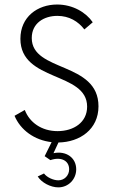

<svg xmlns="http://www.w3.org/2000/svg" viewBox="-20 -623 504 850"><path d="M416 -152.3C416 -351.1 120.6 -302.7 120.6 -454.6C120.6 -521 175.3 -552.7 233.9 -552.7C286.1 -552.7 326.2 -528.3 353.5 -492.7L390.6 -524.4C360.8 -567.9 302.7 -603 232.9 -603C146 -603 70.3 -548.3 70.3 -451.2C70.3 -259.8 365.7 -306.6 365.7 -150.9C365.7 -81.1 306.2 -42.5 234.9 -42.5C163.6 -42.5 110.4 -81.5 89.8 -136.2L44.4 -110.4C70.3 -47.9 131.8 -2.4 208.5 6.3L177.7 68.4L203.1 85.9C249.5 69.8 286.1 87.4 286.1 126.5C286.1 153.8 265.1 175.3 238.3 175.3C215.8 175.3 187.5 162.1 174.8 145L147 158.2C163.6 185.1 203.6 206.5 238.3 206.5C282.7 206.5 317.4 170.9 317.4 126.5C317.4 75.2 272.9 43.5 216.8 55.2L238.8 7.8C333.5 6.3 416 -50.3 416 -152.3Z"/></svg>

Font: Now Light
Style: Regular
Weight: 300
Designer: Alfredo Marco Pradil
Foundry: Alfredo Marco Pradil
Version: Version 1.200;hotconv 1.0.109;makeotfexe 2.5.65596